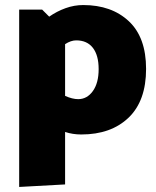

<svg xmlns="http://www.w3.org/2000/svg" viewBox="-20 -522 619 761"><path d="M559 -249Q559 -122 489.5 -55.5Q420 11 302 11Q268 11 238 1V209L56 219V-484H147L175 -456Q205 -477 239.5 -489.5Q274 -502 310 -502Q422 -502 490.5 -438Q559 -374 559 -249ZM371 -248Q371 -303 348 -332.5Q325 -362 282 -362Q261 -362 238 -347V-142Q267 -129 290 -129Q325 -129 348 -161Q371 -193 371 -248Z"/></svg>

Font: Catamaran
Style: Regular
Weight: 900
Designer: Pria Ravichandran
Version: Version 1.001;PS 001.000;hotconv 1.0.70;makeotf.lib2.5.58329